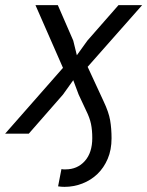

<svg xmlns="http://www.w3.org/2000/svg" viewBox="-42 -520 573 747"><path d="M361 -126Q381 -84 386.5 -52Q392 -20 392 18Q392 63 377 98Q362 133 337 157Q312 181 278.5 194Q245 207 209 207Q203 207 196.5 206.5Q190 206 184 205L197 138Q202 139 205.5 139Q209 139 213 139Q259 139 288 106.5Q317 74 317 17Q317 -14 312 -38Q307 -62 293 -90L264 -152L243 -208L203 -152L70 0H-22L203 -256L96 -500H183L243 -362L257 -305L298 -362L419 -500H511L299 -260Z"/></svg>

Font: PT Sans
Style: Italic
Weight: 400
Italic angle: -12°
Designer: A.Korolkova, O.Umpeleva, V.Yefimov
Foundry: ParaType Ltd
Version: Version 2.003W OFL